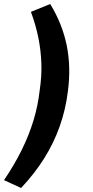

<svg xmlns="http://www.w3.org/2000/svg" viewBox="-44 -741 462 956"><path d="M61 195 -24 156Q28 79 64 6Q100 -67 122.5 -140.5Q145 -214 154 -294Q164 -361 162 -424Q160 -487 147.5 -550.5Q135 -614 110 -682L206 -721Q267 -621 288.5 -513.5Q310 -406 294 -286Q283 -196 253.5 -112.5Q224 -29 176 47.5Q128 124 61 195Z"/></svg>

Font: Nunito Sans 10pt SemiExpanded
Style: Bold Italic
Weight: 700
Width: 6
Italic angle: -9°
Designer: Vernon Adams
Foundry: Vernon Adams
Version: Version 3.101;gftools[0.9.27]